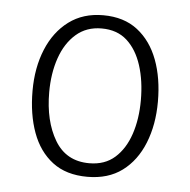

<svg xmlns="http://www.w3.org/2000/svg" viewBox="-39 -815 501 505"><g transform="rotate(5 211.0 -562.5)"><path d="M332 -562Q332 -613 319 -653.5Q306 -694 280 -717.5Q254 -741 213 -741Q173 -741 145.5 -717Q118 -693 104 -652.5Q90 -612 90 -562Q90 -486 120 -435.5Q150 -385 211 -385Q252 -385 278.5 -408.5Q305 -432 318.5 -472Q332 -512 332 -562ZM377 -562Q377 -501 357.5 -452.5Q338 -404 301 -376.5Q264 -349 209 -349Q153 -349 117 -376.5Q81 -404 63.5 -452Q46 -500 46 -562Q46 -623 66 -671.5Q86 -720 123.5 -748Q161 -776 214 -776Q269 -776 305 -748Q341 -720 359 -672Q377 -624 377 -562Z"/></g></svg>

Font: Yaldevi ExtraLight ExtraLight
Style: Regular
Weight: 250
Version: Version 1.100